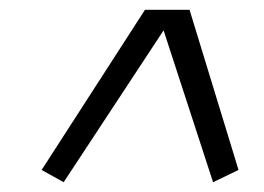

<svg xmlns="http://www.w3.org/2000/svg" viewBox="-20 -623 538 392"><path d="M415 -251 314 -561 110 -251 65 -276 276 -603H367L467 -276Z"/></svg>

Font: Grenze
Style: Italic
Weight: 400
Italic angle: -10°
Designer: Renata Polastri
Foundry: Omnibus-Type
Version: Version 1.002; ttfautohint (v1.8)